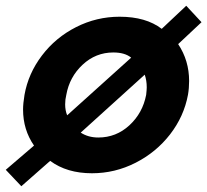

<svg xmlns="http://www.w3.org/2000/svg" viewBox="-42 -588 719 666"><path d="M467 -285Q467 -277 465 -259Q453 -196 407 -153.5Q361 -111 299 -111Q264 -111 238 -128L460 -329Q467 -309 467 -285ZM184 -226Q184 -243 188 -259Q199 -321 244.5 -363.5Q290 -406 351 -406Q391 -406 413 -388L191 -188Q184 -205 184 -226ZM32 58 132 -30Q190 13 277 13Q357 13 428.5 -23.5Q500 -60 548 -122Q596 -184 610 -259Q614 -282 614 -307Q614 -378 576 -435L657 -511L604 -568L519 -488Q464 -530 373 -530Q293 -530 222 -494Q151 -458 103.5 -395.5Q56 -333 43 -259Q38 -229 38 -208Q38 -138 76 -83L-22 1Z"/></svg>

Font: Geom Bold
Style: Bold Italic
Weight: 700
Italic angle: -10°
Version: Version 1.102